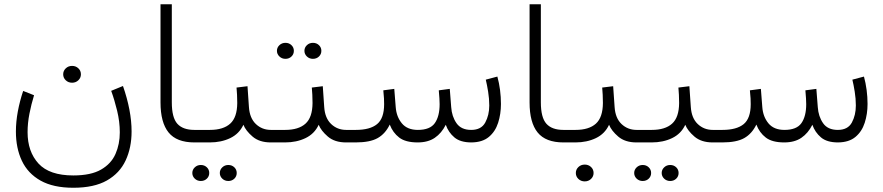

<svg xmlns="http://www.w3.org/2000/svg" viewBox="-20 -678 4204 914"><path d="M280.8 -324.2Q280.8 -340.8 293 -352.5Q305.2 -364.3 323.2 -364.3Q340.8 -364.3 353 -352.8Q365.2 -341.3 365.2 -324.2Q365.2 -307.6 353 -295.9Q340.8 -284.2 323.2 -284.2Q305.2 -284.2 293 -295.9Q280.8 -307.6 280.8 -324.2ZM329.1 157.2Q412.6 157.2 460.9 129.4Q509.3 101.6 529.8 54.9Q550.3 8.3 550.3 -47.9Q550.3 -98.6 537.6 -150.9Q524.9 -203.1 509.3 -245.6L565.4 -268.6Q585.4 -211.4 595.9 -156.7Q606.4 -102.1 606.4 -52.2Q606.4 24.9 578.1 85.7Q549.8 146.5 488.8 181.2Q427.7 215.8 329.1 215.8Q233.9 215.8 173.3 181.9Q112.8 147.9 84.2 87.6Q55.7 27.3 55.7 -51.8Q55.7 -98.1 64.9 -147.7Q74.2 -197.3 90.3 -245.1L142.1 -224.6Q128.9 -181.6 120.1 -136.7Q111.3 -91.8 111.3 -48.8Q111.3 43.9 163.3 100.6Q215.3 157.2 329.1 157.2Z M744.1 -657.7H797.9V-190.9Q797.9 -118.2 824.2 -88.9Q850.6 -59.6 905.3 -59.6H926.3V0H905.3Q820.8 0 782.5 -47.4Q744.1 -94.7 744.1 -190.4Z M905.8 -59.6H979Q1043 -59.6 1075.9 -89.4Q1108.9 -119.1 1109.4 -187.5Q1109.4 -208.5 1108.4 -226.8Q1107.4 -245.1 1106 -261.2L1158.2 -267.6L1165 -168.5Q1168.5 -115.7 1198 -87.6Q1227.5 -59.6 1269.5 -59.6H1289.1V0H1269Q1214.8 0 1182.4 -27.8Q1149.9 -55.7 1138.7 -84Q1118.7 -41 1075.9 -20.5Q1033.2 0 978.5 0H905.8ZM1026.4 145.5Q1026.4 129.9 1038.1 118.7Q1049.8 107.4 1066.9 107.4Q1084 107.4 1095.5 118.4Q1106.9 129.4 1106.9 145.5Q1106.9 161.6 1095.5 172.6Q1084 183.6 1066.9 183.6Q1049.8 183.6 1038.1 172.4Q1026.4 161.1 1026.4 145.5ZM895.5 145.5Q895.5 129.9 907.2 118.7Q918.9 107.4 936 107.4Q953.1 107.4 964.6 118.4Q976.1 129.4 976.1 145.5Q976.1 161.6 964.6 172.6Q953.1 183.6 936 183.6Q918.9 183.6 907.2 172.4Q895.5 161.1 895.5 145.5Z M1429.2 -436Q1429.2 -451.7 1440.9 -462.9Q1452.6 -474.1 1469.7 -474.1Q1486.8 -474.1 1498.3 -463.1Q1509.8 -452.1 1509.8 -436Q1509.8 -419.9 1498.3 -408.9Q1486.8 -397.9 1469.7 -397.9Q1452.6 -397.9 1440.9 -409.2Q1429.2 -420.4 1429.2 -436ZM1298.3 -436Q1298.3 -451.7 1310.1 -462.9Q1321.8 -474.1 1338.9 -474.1Q1356 -474.1 1367.4 -463.1Q1378.9 -452.1 1378.9 -436Q1378.9 -419.9 1367.4 -408.9Q1356 -397.9 1338.9 -397.9Q1321.8 -397.9 1310.1 -409.2Q1298.3 -420.4 1298.3 -436ZM1269.5 -59.6H1337.4Q1401.4 -59.6 1434.3 -89.4Q1467.3 -119.1 1467.8 -187.5Q1467.8 -208.5 1466.8 -226.8Q1465.8 -245.1 1464.4 -261.2L1516.6 -267.6L1523.4 -168.5Q1526.9 -115.7 1556.4 -87.6Q1585.9 -59.6 1627.9 -59.6H1647.5V0H1627.4Q1573.2 0 1540.8 -27.8Q1508.3 -55.7 1497.1 -84Q1477.1 -41 1434.3 -20.5Q1391.6 0 1336.9 0H1269.5Z M1968.3 0Q1910.6 0 1880.4 -23.2Q1850.1 -46.4 1835.4 -85Q1814.5 -41.5 1778.1 -20.8Q1741.7 0 1672.9 0H1627.9V-59.6H1673.8Q1741.7 -59.6 1775.1 -87.2Q1808.6 -114.7 1808.6 -182.1Q1808.6 -193.8 1807.9 -209.7Q1807.1 -225.6 1804.7 -248L1856.9 -254.9L1863.8 -168Q1867.2 -122.1 1893.1 -90.8Q1918.9 -59.6 1969.2 -59.6Q2027.3 -59.6 2050 -92Q2072.8 -124.5 2072.8 -182.1Q2072.8 -193.8 2071.8 -209.7Q2070.8 -225.6 2068.8 -248L2121.1 -254.9L2127.9 -168Q2130.9 -123.5 2153.1 -91.6Q2175.3 -59.6 2223.1 -59.6Q2271 -59.6 2290 -94.7Q2309.1 -129.9 2309.1 -175.8Q2309.1 -208.5 2303.7 -241.7Q2298.3 -274.9 2292.5 -298.8L2347.7 -313.5Q2356 -283.2 2360.4 -249.8Q2364.7 -216.3 2364.7 -183.1Q2364.7 -135.3 2351.3 -93.5Q2337.9 -51.8 2307.1 -26.1Q2276.4 -0.5 2224.1 0Q2171.4 0 2143.1 -23.9Q2114.7 -47.9 2102.1 -84Q2082 -43.9 2049.8 -22Q2017.6 0 1968.3 0Z M2501 -657.7H2554.7V-190.9Q2554.7 -118.2 2581.1 -88.9Q2607.4 -59.6 2662.1 -59.6H2683.1V0H2662.1Q2577.6 0 2539.3 -47.4Q2501 -94.7 2501 -190.4Z M2663.1 -59.6H2719.7Q2783.7 -59.6 2816.7 -89.4Q2849.6 -119.1 2850.1 -187.5Q2850.1 -208.5 2849.1 -226.8Q2848.1 -245.1 2846.7 -261.2L2898.9 -267.6L2905.8 -168.5Q2909.2 -115.7 2938.7 -87.6Q2968.3 -59.6 3010.3 -59.6H3029.8V0H3009.8Q2955.6 0 2923.1 -27.8Q2890.6 -55.7 2879.4 -84Q2859.4 -41 2816.7 -20.5Q2773.9 0 2719.2 0H2663.1ZM2721.2 145.5Q2721.2 128.9 2733.4 117.2Q2745.6 105.5 2763.7 105.5Q2781.2 105.5 2793.5 116.9Q2805.7 128.4 2805.7 145.5Q2805.7 162.1 2793.5 173.8Q2781.2 185.5 2763.7 185.5Q2745.6 185.5 2733.4 173.8Q2721.2 162.1 2721.2 145.5Z M3009.3 -59.6H3082.5Q3146.5 -59.6 3179.4 -89.4Q3212.4 -119.1 3212.9 -187.5Q3212.9 -208.5 3211.9 -226.8Q3210.9 -245.1 3209.5 -261.2L3261.7 -267.6L3268.6 -168.5Q3272 -115.7 3301.5 -87.6Q3331.1 -59.6 3373 -59.6H3392.6V0H3372.6Q3318.4 0 3285.9 -27.8Q3253.4 -55.7 3242.2 -84Q3222.2 -41 3179.4 -20.5Q3136.7 0 3082 0H3009.3ZM3129.9 145.5Q3129.9 129.9 3141.6 118.7Q3153.3 107.4 3170.4 107.4Q3187.5 107.4 3199 118.4Q3210.4 129.4 3210.4 145.5Q3210.4 161.6 3199 172.6Q3187.5 183.6 3170.4 183.6Q3153.3 183.6 3141.6 172.4Q3129.9 161.1 3129.9 145.5ZM2999 145.5Q2999 129.9 3010.7 118.7Q3022.5 107.4 3039.6 107.4Q3056.6 107.4 3068.1 118.4Q3079.6 129.4 3079.6 145.5Q3079.6 161.6 3068.1 172.6Q3056.6 183.6 3039.6 183.6Q3022.5 183.6 3010.7 172.4Q2999 161.1 2999 145.5Z M3713.4 0Q3655.8 0 3625.5 -23.2Q3595.2 -46.4 3580.6 -85Q3559.6 -41.5 3523.2 -20.8Q3486.8 0 3418 0H3373V-59.6H3418.9Q3486.8 -59.6 3520.3 -87.2Q3553.7 -114.7 3553.7 -182.1Q3553.7 -193.8 3553 -209.7Q3552.2 -225.6 3549.8 -248L3602.1 -254.9L3608.9 -168Q3612.3 -122.1 3638.2 -90.8Q3664.1 -59.6 3714.4 -59.6Q3772.5 -59.6 3795.2 -92Q3817.9 -124.5 3817.9 -182.1Q3817.9 -193.8 3816.9 -209.7Q3815.9 -225.6 3814 -248L3866.2 -254.9L3873 -168Q3876 -123.5 3898.2 -91.6Q3920.4 -59.6 3968.3 -59.6Q4016.1 -59.6 4035.2 -94.7Q4054.2 -129.9 4054.2 -175.8Q4054.2 -208.5 4048.8 -241.7Q4043.5 -274.9 4037.6 -298.8L4092.8 -313.5Q4101.1 -283.2 4105.5 -249.8Q4109.9 -216.3 4109.9 -183.1Q4109.9 -135.3 4096.4 -93.5Q4083 -51.8 4052.2 -26.1Q4021.5 -0.5 3969.2 0Q3916.5 0 3888.2 -23.9Q3859.9 -47.9 3847.2 -84Q3827.1 -43.9 3794.9 -22Q3762.7 0 3713.4 0Z"/></svg>

Font: Vazirmatn RD FD ExtraLight
Style: Regular
Weight: 200
Designer: Saber Rastikerdar
Foundry: Saber Rastikerdar
Version: Version 33.003